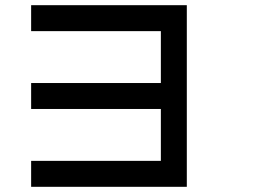

<svg xmlns="http://www.w3.org/2000/svg" viewBox="-20 -720 1040 740"><path d="M100 0V-100H600V-300H100V-400H600V-600H100V-700H700V0Z"/></svg>

Font: Galmuri9 Regular
Style: Regular
Weight: 400
Designer: Lee Minseo (quiple)
Version: Version 2.399;hotconv 1.1.1;makeotfexe 2.6.0 DEVELOPMENT